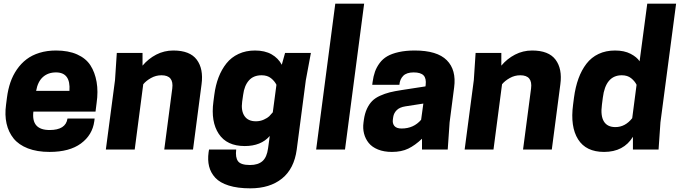

<svg xmlns="http://www.w3.org/2000/svg" viewBox="-20 -820 3728 1053"><path d="M503.9 -208H163.1Q150.9 -106.9 252 -106.9Q340.8 -106.9 350.1 -169.9H499L497.1 -154.8Q486.8 -79.6 424.1 -33.2Q361.3 13.2 252 13.2Q183.1 13.2 132.8 -6.3Q82.5 -25.9 54.4 -60.8Q26.4 -95.7 15.9 -142.6Q5.4 -189.5 13.2 -246.1L18.1 -284.2Q23.9 -329.6 37.1 -368.2Q50.3 -406.7 72.8 -439.2Q95.2 -471.7 125.2 -494.6Q155.3 -517.6 196.5 -530.3Q237.8 -543 287.1 -543Q355 -543 403.1 -521.5Q451.2 -500 475.8 -461.9Q500.5 -423.8 509.8 -370.8Q519 -317.9 509.8 -254.9ZM287.1 -422.9Q243.7 -422.9 215.3 -397.5Q187 -372.1 178.2 -321.8H360.8Q368.2 -422.9 287.1 -422.9Z M1038.6 0H880.9L924.8 -335Q934.1 -407.2 865.7 -407.2Q835 -407.2 808.1 -392.1Q781.2 -377 765.6 -357.9L718.8 0H560.5L610.8 -380.9L620.6 -529.8H761.7V-460Q793.5 -498 836.9 -520.5Q880.4 -543 930.7 -543Q1021.5 -543 1059.1 -492.7Q1096.7 -442.4 1085.4 -357.9Z M1450.2 -6.8 1459.5 -74.2Q1411.6 -19 1322.3 -19Q1224.1 -19 1179.9 -85.7Q1135.7 -152.3 1150.4 -262.2L1155.3 -299.8Q1162.1 -352.5 1178.7 -395.8Q1195.3 -439 1221.9 -472.4Q1248.5 -505.9 1288.6 -524.4Q1328.6 -543 1378.4 -543Q1432.6 -543 1469.5 -522Q1506.3 -501 1525.4 -464.8L1543.5 -529.8H1685.1L1657.2 -379.9L1607.4 0Q1593.3 105.5 1526.6 159.2Q1460 212.9 1353 212.9Q1283.2 212.9 1234.4 197.5Q1185.5 182.1 1160.4 154.5Q1135.3 127 1126.7 92.3Q1118.2 57.6 1124 15.1L1126.5 0H1275.4Q1270 43.5 1285.4 64.2Q1300.8 85 1351.1 85Q1395.5 85 1419.7 63.5Q1443.8 42 1450.2 -6.8ZM1476.1 -204.1 1496.1 -355Q1486.3 -375 1466.3 -391.1Q1446.3 -407.2 1415 -407.2Q1370.1 -407.2 1345 -378.7Q1319.8 -350.1 1313.5 -299.8L1308.1 -262.2Q1301.3 -212.9 1320.8 -183.8Q1340.3 -154.8 1383.3 -154.8Q1407.2 -154.8 1427.2 -164.1Q1447.3 -173.3 1456.3 -182.1Q1465.3 -190.9 1476.1 -204.1Z M1713.9 0 1818.8 -799.8H1977.1L1872.1 0Z M2294.4 0V-59.1Q2256.3 -22.9 2219 -4.9Q2181.6 13.2 2129.4 13.2Q2085.9 13.2 2053.2 0Q2020.5 -13.2 2002.2 -35.9Q1983.9 -58.6 1976.6 -87.2Q1969.2 -115.7 1973.6 -147.9L1975.6 -163.1Q1980.5 -197.8 1992.4 -223.4Q2004.4 -249 2021 -265.9Q2037.6 -282.7 2064 -294.7Q2090.3 -306.6 2117.4 -313.5Q2144.5 -320.3 2183.6 -326.2L2313.5 -346.2L2314.5 -354Q2318.8 -390.1 2303 -406.5Q2287.1 -422.9 2248.5 -422.9Q2210 -422.9 2191.4 -404.1Q2172.9 -385.3 2170.4 -355H2021.5L2023.4 -370.1Q2027.8 -402.3 2036.6 -427Q2045.4 -451.7 2062.3 -474.4Q2079.1 -497.1 2104 -511.5Q2128.9 -525.9 2167 -534.4Q2205.1 -543 2254.4 -543Q2377.4 -543 2430.4 -489.7Q2483.4 -436.5 2470.7 -340.8L2445.8 -148.9L2435.5 0ZM2182.6 -115.2Q2248.5 -115.2 2289.6 -163.1L2301.8 -252L2203.6 -236.8Q2171.9 -231.9 2156 -216.1Q2140.1 -200.2 2136.7 -179.2L2134.8 -166Q2131.3 -143.6 2142.8 -129.4Q2154.3 -115.2 2182.6 -115.2Z M3006.3 0H2848.6L2892.6 -335Q2901.9 -407.2 2833.5 -407.2Q2802.7 -407.2 2775.9 -392.1Q2749 -377 2733.4 -357.9L2686.5 0H2528.3L2578.6 -380.9L2588.4 -529.8H2729.5V-460Q2761.2 -498 2804.7 -520.5Q2848.1 -543 2898.4 -543Q2989.3 -543 3026.9 -492.7Q3064.5 -442.4 3053.2 -357.9Z M3293 13.2Q3193.8 13.2 3150.4 -55.9Q3106.9 -125 3123 -246.1L3127.9 -284.2Q3135.7 -342.8 3152.6 -389.2Q3169.4 -435.5 3196.3 -470.5Q3223.1 -505.4 3262.9 -524.2Q3302.7 -543 3353 -543Q3403.8 -543 3438.5 -524.9Q3473.1 -506.8 3487.8 -483.9L3529.8 -799.8H3688L3602.1 -148.9L3591.8 0H3451.2V-69.8Q3400.4 13.2 3293 13.2ZM3390.1 -407.2Q3301.3 -407.2 3286.1 -284.2L3281.2 -246.1Q3272.9 -185.5 3291.7 -154.3Q3310.5 -123 3355 -123Q3408.7 -123 3447.3 -171.9L3471.2 -355Q3461.4 -375 3441.4 -391.1Q3421.4 -407.2 3390.1 -407.2Z"/></svg>

Font: Cooper Hewitt
Style: Bold Italic
Weight: 712
Designer: Village Type and Design LLC
Foundry: Cooper Hewitt Smithsonian Design Museum
Version: 1.000